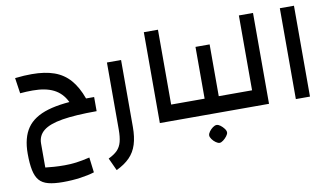

<svg xmlns="http://www.w3.org/2000/svg" viewBox="-86 -829 2282 1311"><g transform="rotate(-10 1054.5 -174.0)"><path d="M254 282Q192 282 152 271.5Q112 261 90 235.5Q68 210 58.5 164Q49 118 49 49Q49 -61 94.5 -127Q140 -193 241 -223Q342 -253 507 -253L563 -155Q415 -155 324.5 -140Q234 -125 192.5 -91.5Q151 -58 151 -3V163Q176 166 209.5 168.5Q243 171 285 171Q325 171 364.5 166Q404 161 459 148L472 253Q431 266 374 274Q317 282 254 282ZM389 -252Q359 -313 302.5 -341.5Q246 -370 157 -370Q134 -370 113 -369Q92 -368 70 -366L54 -474Q88 -478 116.5 -479.5Q145 -481 170 -481Q261 -481 325.5 -458Q390 -435 434 -384.5Q478 -334 507 -253H563V-155Q489 -155 450 -176.5Q411 -198 389 -252Z M628 265 588 178Q628 159 650 136.5Q672 114 681 80Q690 46 690 -6V-470H788V-6Q788 64 772 115Q756 166 720.5 202Q685 238 628 265Z M974 0V-630H1072V-111H1186V0Z M1402 -111H1515V0H1146V-111H1304V-470H1402ZM1353 204Q1342 204 1327 193.5Q1312 183 1301.5 168Q1291 153 1291 142Q1291 130 1301.5 115.5Q1312 101 1326.5 90.5Q1341 80 1353 80Q1365 80 1379 90.5Q1393 101 1404 115.5Q1415 130 1415 142Q1415 153 1404 167.5Q1393 182 1378.5 193Q1364 204 1353 204Z M1731 0H1475V-111H1633V-630H1731Z M1917 0V-630H2015V0Z"/></g></svg>

Font: Changa Medium
Style: Regular
Weight: 500
Designer: Eduardo Rodriguez Tunni
Foundry: Eduardo Rodriguez Tunni
Version: Version 3.003